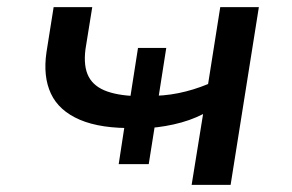

<svg xmlns="http://www.w3.org/2000/svg" viewBox="-20 -517 818 537"><path d="M516 0 548 -198Q511 -179 465.5 -169Q420 -159 377 -158L416 -184L396 -58H312L331 -182L357 -159Q262 -157 203.5 -182Q145 -207 122.5 -255Q100 -303 110 -371L130 -497H238L219 -379Q213 -331 228 -302.5Q243 -274 280.5 -261Q318 -248 376 -248L343 -236L366 -383H445L422 -236L393 -249Q437 -248 479 -256.5Q521 -265 562 -282L596 -497H704L625 0Z"/></svg>

Font: Nunito Sans 7pt Expanded Medium
Style: Italic
Weight: 500
Width: 7
Italic angle: -9°
Designer: Vernon Adams
Foundry: Vernon Adams
Version: Version 3.101;gftools[0.9.27]